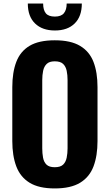

<svg xmlns="http://www.w3.org/2000/svg" viewBox="-20 -1046 616 1077"><path d="M287 11Q198 11 146 -21Q94 -53 71.5 -112.5Q49 -172 49 -255V-557Q49 -640 71.5 -699Q94 -758 146 -789Q198 -820 287 -820Q377 -820 429.5 -788.5Q482 -757 504.5 -698.5Q527 -640 527 -557V-255Q527 -172 504.5 -112.5Q482 -53 429.5 -21Q377 11 287 11ZM287 -108Q319 -108 334 -122.5Q349 -137 354 -161.5Q359 -186 359 -214V-597Q359 -625 354 -649Q349 -673 334 -687.5Q319 -702 287 -702Q257 -702 242 -687.5Q227 -673 222 -649Q217 -625 217 -597V-214Q217 -186 221.5 -161.5Q226 -137 241 -122.5Q256 -108 287 -108ZM288 -875Q217 -875 176.5 -914.5Q136 -954 136 -1026H222Q222 -990 237 -971.5Q252 -953 288 -953Q323 -953 338.5 -972Q354 -991 354 -1026H439Q439 -954 399 -914.5Q359 -875 288 -875Z"/></svg>

Font: Oswald SemiBold
Style: Regular
Weight: 600
Designer: Vernon Adams
Foundry: Vernon Adams
Version: Version 4.103;gftools[0.9.33.dev8+g029e19f]